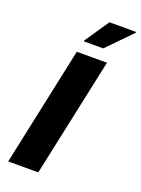

<svg xmlns="http://www.w3.org/2000/svg" viewBox="-166 -972 766 1044"><g transform="rotate(20 216.5 -449.5)"><path d="M20.5 0 167 -688H341.6L194.6 0ZM183.9 -754.3V-759.3L279 -899.5H432.8V-894.5L295.7 -754.3Z"/></g></svg>

Font: Saira Thin
Style: Italic
Weight: 100
Italic angle: -12°
Designer: Hector Gatti with collaboration of the Omnibus-Type team
Foundry: Omnibus-Type
Version: Version 1.101